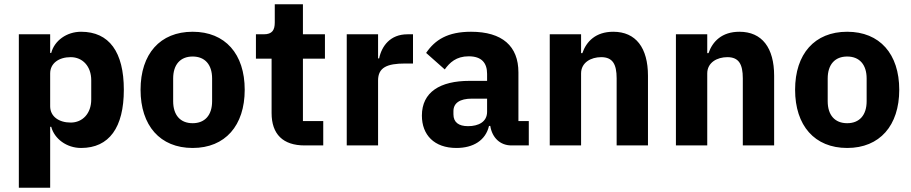

<svg xmlns="http://www.w3.org/2000/svg" viewBox="-20 -687 4304 907"><path d="M69 200H217V-88H222C237 -31 295 12 363 12C496 12 565 -85 565 -263C565 -441 496 -537 363 -537C295 -537 237 -495 222 -437H217V-525H69ZM314 -108C258 -108 217 -137 217 -185V-340C217 -388 258 -417 314 -417C370 -417 411 -374 411 -308V-217C411 -151 370 -108 314 -108Z M890 12C1044 12 1136 -94 1136 -263C1136 -432 1044 -537 890 -537C736 -537 644 -432 644 -263C644 -94 736 12 890 12ZM890 -105C832 -105 798 -143 798 -209V-316C798 -382 832 -420 890 -420C948 -420 982 -382 982 -316V-209C982 -143 948 -105 890 -105Z M1507 0V-115H1411V-410H1515V-525H1411V-667H1278V-581C1278 -545 1266 -525 1226 -525H1189V-410H1263V-153C1263 -53 1317 0 1419 0Z M1766 0V-307C1766 -368 1808 -387 1894 -387H1931V-525H1905C1823 -525 1783 -469 1771 -411H1766V-525H1618V0Z M2478 0V-115H2429V-345C2429 -469 2353 -537 2205 -537C2095 -537 2035 -499 1993 -437L2081 -359C2104 -391 2135 -421 2194 -421C2256 -421 2281 -389 2281 -338V-305H2198C2059 -305 1973 -252 1973 -141C1973 -50 2031 12 2136 12C2216 12 2274 -24 2290 -92H2296C2305 -36 2343 0 2396 0ZM2191 -91C2147 -91 2122 -109 2122 -147V-162C2122 -200 2152 -221 2209 -221H2281V-159C2281 -111 2240 -91 2191 -91Z M2725 0V-340C2725 -392 2772 -417 2820 -417C2874 -417 2893 -384 2893 -317V0H3041V-329C3041 -461 2984 -537 2877 -537C2794 -537 2750 -491 2731 -436H2725V-525H2577V0Z M3321 0V-340C3321 -392 3368 -417 3416 -417C3470 -417 3489 -384 3489 -317V0H3637V-329C3637 -461 3580 -537 3473 -537C3390 -537 3346 -491 3327 -436H3321V-525H3173V0Z M3982 12C4136 12 4228 -94 4228 -263C4228 -432 4136 -537 3982 -537C3828 -537 3736 -432 3736 -263C3736 -94 3828 12 3982 12ZM3982 -105C3924 -105 3890 -143 3890 -209V-316C3890 -382 3924 -420 3982 -420C4040 -420 4074 -382 4074 -316V-209C4074 -143 4040 -105 3982 -105Z"/></svg>

Font: IBM Plex Sans Thai Looped
Style: Bold
Weight: 700
Designer: Mike Abbink, Paul van der Laan, Pieter van Rosmalen, Ben Mitchell, Mark Frömberg
Foundry: Bold Monday
Version: Version 1.1